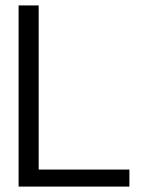

<svg xmlns="http://www.w3.org/2000/svg" viewBox="-20 -690 547 710"><path d="M458.5 0H48.8V-669.9H123V-63H458.5Z"/></svg>

Font: SengBuhan
Style: Regular
Weight: 400
Designer: John M. Durdin
Foundry: Lao Script for Windows
Version: Version 1.400